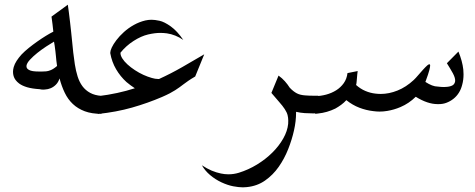

<svg xmlns="http://www.w3.org/2000/svg" viewBox="-20 -491 2047 828"><path d="M226.1 -206.5Q224.1 -218.8 223.1 -228.8Q222.2 -238.8 221.2 -248.8Q220.2 -258.8 219 -269.5Q217.8 -280.3 215.8 -293.9L212.9 -311.5Q198.7 -303.2 179 -290.3Q159.2 -277.3 140.9 -262.7Q122.6 -248 109.1 -233.4Q95.7 -218.8 94.2 -207.5V-204.6Q94.2 -194.8 106 -189Q117.7 -182.6 146.5 -182.6H162.6Q169.9 -182.6 178.7 -183.3Q187.5 -184.1 197.3 -188Q210.4 -192.9 226.1 -206.5ZM417.5 0Q375.5 0 345.5 -11.2Q315.4 -22.5 294.2 -42.5Q272.9 -62.5 259.3 -90.8Q245.6 -119.1 236.8 -152.8Q231.4 -136.2 221.2 -126Q210.9 -115.7 198.7 -110.6Q186.5 -105.5 173.8 -105Q170.4 -104.5 167 -104.5Q158.2 -104.5 150.9 -106.4Q118.7 -108.4 97.2 -114.7Q75.7 -121.1 62.5 -130.9Q43.9 -145 38.6 -163.1Q36.1 -171.9 36.1 -181.2Q36.1 -190.9 39.1 -201.7Q43 -215.3 51.8 -228.8Q60.5 -242.2 72.8 -255.9Q86.4 -270 104.2 -284.4Q122.1 -298.8 140.9 -312Q159.7 -325.2 177.5 -336.2Q195.3 -347.2 210 -354.5Q208.5 -370.1 206.5 -386.2Q204.6 -402.3 202.1 -419.4L272.5 -470.7Q274.4 -457 277.1 -436.8Q279.8 -416.5 282.2 -394.8Q284.7 -373 286.9 -352.5Q289.1 -332 290.5 -317.4Q293 -290 295.9 -264.4Q298.8 -238.8 302.7 -213.9Q307.1 -185.5 314.7 -161.4Q322.3 -137.2 335.4 -119.4Q348.6 -101.6 368.7 -90.6Q388.7 -79.6 417.5 -77.6Z M770.5 -318.8Q736.8 -341.8 699.7 -347.2Q685.1 -349.1 670.4 -349.1Q647.9 -349.1 618.4 -342.3Q588.9 -335.4 556.2 -314.5Q523.4 -293.5 499.5 -263.7V-262.2Q499.5 -251.5 507.6 -238.8Q515.6 -226.1 529.8 -213.1Q543.9 -200.2 561.8 -188.5Q579.6 -176.8 598.4 -168.2Q617.2 -159.7 634.8 -154.8Q649.4 -150.4 661.6 -150.4H666Q717.3 -173.8 765.4 -201.4Q813.5 -229 860.8 -256.8L821.8 -161.1Q804.2 -150.9 792.2 -142.6Q780.3 -134.3 771.2 -127.4Q762.2 -120.6 753.9 -114.5Q745.6 -108.4 735.6 -102.1Q725.6 -95.7 712.2 -88.6Q698.7 -81.5 678.7 -72.8Q617.2 -46.4 549.6 -27.1Q481.9 -7.8 402.3 0.5V-76.2Q446.3 -81.5 485.6 -90.1Q524.9 -98.6 561.5 -110.4Q543.5 -122.1 525.4 -137.2Q499 -161.1 480.7 -192.4Q462.4 -223.6 455.6 -261.2V-264.2Q455.6 -272 461.9 -285.9Q468.3 -299.8 481.7 -317.6Q495.1 -335.4 514.6 -353Q534.2 -370.6 557.4 -383.5Q580.6 -396.5 606.9 -402.8Q620.1 -405.8 633.8 -405.8Q647.5 -405.8 668 -401.4Q688.5 -397 716.3 -377.2Q744.1 -357.4 770.5 -318.8Z M1353.5 -2.4Q1340.8 -2 1329.6 -2Q1313 -2 1294.2 -3.2Q1275.4 -4.4 1256.8 -8.8V-4.9Q1256.8 31.7 1248 70.8Q1239.3 110.4 1222.9 151.9Q1206.5 193.4 1181.9 228.5Q1157.2 263.7 1123 287.6Q1088.9 311.5 1044.4 315.9Q1036.1 316.9 1027.8 316.9Q1009.8 316.9 985.6 312.3Q961.4 307.6 934.8 295.2Q908.2 282.7 886 263.9Q863.8 245.1 850.6 221.7Q872.6 236.3 893.1 244.9Q913.6 253.4 933.1 257.3Q949.2 260.7 965.3 260.7Q988.3 260.7 1010.3 253.9Q1051.3 241.2 1088.4 218.5Q1125.5 195.8 1154.3 167.2Q1183.1 138.7 1201.4 106.4Q1219.7 74.2 1222.7 43Q1223.1 35.6 1223.1 28.8Q1223.1 17.1 1220.2 5.4Q1217.3 -6.3 1208 -20.5Q1198.7 -34.7 1184.3 -50.8Q1169.9 -66.9 1150.4 -90.3Q1158.2 -108.9 1165.8 -127.7Q1173.3 -146.5 1181.2 -165Q1196.8 -153.8 1208.5 -140.6Q1220.2 -127.4 1229.5 -112.8Q1237.8 -104 1245.4 -98.1Q1252.9 -92.3 1260.3 -88.4Q1274.4 -81.1 1295.9 -79.6Q1313 -78.1 1338.9 -78.1H1352.5Q1353 -59.1 1353 -40.3Q1353 -21.5 1353.5 -2.4Z M1957 -268.6Q1974.1 -227.1 1978 -190.9Q1979 -180.2 1979 -170.4Q1979 -146 1973.1 -125Q1968.3 -106 1958.7 -90.8Q1949.2 -75.7 1935.5 -64.9Q1921.4 -53.7 1904.3 -47.4Q1889.6 -42 1872.1 -42H1866.7Q1845.7 -42 1822.3 -49.8Q1798.8 -57.6 1772.9 -73.7Q1743.7 -44.9 1707 -29.3Q1679.7 -17.6 1650.4 -12.7Q1633.8 -9.8 1617.2 -9.8Q1604 -9.8 1590.3 -11.7Q1559.6 -15.1 1530 -26.4Q1500.5 -37.6 1473.6 -59.1Q1463.4 -47.9 1451.4 -39.1Q1439.5 -30.3 1426.3 -22.9Q1390.6 -5.4 1351.6 -1.5Q1348.1 -1 1345.2 -0.7Q1342.3 -0.5 1338.9 -0.5V-76.2Q1362.8 -76.7 1386.5 -83Q1410.2 -89.4 1429.7 -101.6Q1449.2 -113.8 1462.4 -132.3Q1475.6 -150.9 1478.5 -175.8L1522.5 -184.6Q1521.5 -179.7 1520.8 -171.1Q1520 -162.6 1519.3 -153.8Q1518.6 -145 1517.8 -137Q1517.1 -128.9 1515.6 -124.5Q1534.2 -107.9 1555.4 -98.9Q1576.7 -89.8 1598.6 -87.4Q1610.4 -85.9 1622.1 -85.9Q1657.7 -85.9 1694.3 -100.6Q1731 -115.2 1764.2 -146Q1772.5 -153.8 1783.4 -166.7Q1794.4 -179.7 1804.7 -190.9Q1814.9 -202.1 1823.2 -209.5Q1828.6 -213.9 1831.5 -213.9Q1833 -213.9 1834 -212.9Q1835 -211.4 1835 -208Q1835 -202.6 1831.5 -188.5Q1828.1 -174.3 1814.5 -137.7Q1845.2 -117.7 1867.2 -117.7Q1882.8 -115.7 1894.5 -115.7Q1899.4 -115.7 1908.2 -116.5Q1917 -117.2 1925.3 -120.1Q1933.6 -123 1937.3 -127.7Q1940.9 -132.3 1942.4 -138.2Q1942.9 -141.1 1942.9 -144Q1942.9 -149.4 1940.7 -157Q1938.5 -164.6 1933.1 -174.8Q1927.7 -185.1 1920.9 -196Q1914.1 -207 1907.2 -218.3Z"/></svg>

Font: Dima Niloofar
Style: Regular
Weight: 400
Designer: R.Balvardi
Foundry: Dima Software Group
Version: Version 3.00;November 13, 2018;FontCreator 11.5.0.2427 64-bi